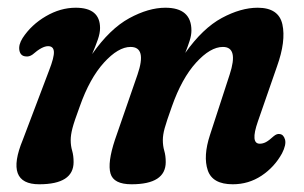

<svg xmlns="http://www.w3.org/2000/svg" viewBox="-20 -468 786 497"><path d="M277.5 -106 336 -275Q360.5 -346.5 318 -346.5Q286 -346.5 249 -305.8Q212 -265 186.5 -192.5Q172 -153.5 167.5 -136Q163 -118.5 163 -105.5Q163 -90.5 166.8 -77.8Q170.5 -65 170.5 -48.5Q170.5 9 81.5 9Q-8.5 9 39 -106L107 -285.5Q120.5 -320 119.5 -334.2Q118.5 -348.5 104.5 -348.5Q89 -348.5 64.5 -327Q55.5 -320.5 46.5 -322Q33 -323 30.2 -337.5Q27.5 -352 38.5 -369.5Q61 -404 98.8 -426Q136.5 -448 176 -448Q239 -448 239 -395.5Q239 -382 233.2 -365.5Q227.5 -349 218.5 -328Q264.5 -393.5 314.5 -420.8Q364.5 -448 408 -448Q475.5 -448 475.5 -389Q475.5 -377 471 -362.8Q466.5 -348.5 459.5 -331Q505 -395 554.2 -421.5Q603.5 -448 647 -448Q701.5 -448 711 -404.8Q720.5 -361.5 697 -296L647.5 -153.5Q627.5 -96 652.5 -96Q660.5 -96 668.5 -100.2Q676.5 -104.5 688.5 -115.5Q697 -122.5 704 -121Q714 -120 717.8 -106.8Q721.5 -93.5 710 -71Q690.5 -35.5 657 -13.2Q623.5 9 582.5 9Q530 9 517.8 -27.2Q505.5 -63.5 523.5 -118.5L574.5 -275Q598 -346.5 557 -346.5Q524.5 -346.5 487.5 -305.8Q450.5 -265 425 -192.5Q411 -153.5 406.2 -136Q401.5 -118.5 401.5 -105.5Q401.5 -90.5 405.2 -77.8Q409 -65 409 -48.5Q409 9 320.5 9Q274 9 266 -19Q258 -47 277.5 -106Z"/></svg>

Font: Fraunces 144pt S100 SemiBold
Style: Italic
Weight: 600
Italic angle: -16°
Version: Version 1.000; ttfautohint (v1.8.3)